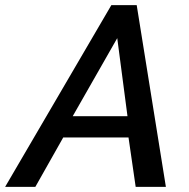

<svg xmlns="http://www.w3.org/2000/svg" viewBox="-70 -730 739 750"><path d="M365 -710 -50 0H68L177 -193H432L460 0H578L464 -710ZM428 -276H214L388 -581Z"/></svg>

Font: FIGSv2-sans-serif SmBold Italic
Style: Regular
Weight: 600
Italic angle: -12°
Designer: Matt McInerney, Pablo Impallari, Rodrigo Fuenzalida
Foundry: Matt McInerney, Pablo Impallari, Rodrigo Fuenzalida
Version: Version 4.020;hotconv 1.0.109;makeotfexe 2.5.65596